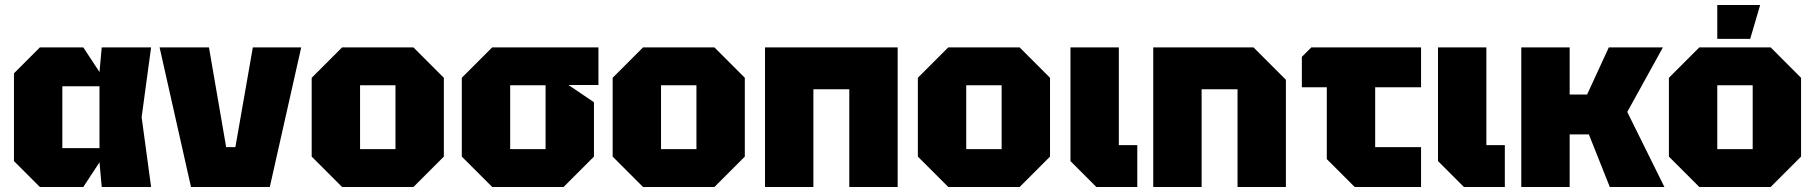

<svg xmlns="http://www.w3.org/2000/svg" viewBox="-20 -750 7279 770"><path d="M140 0 36 -104V-456L140 -560H314L379 -461L388 -560H586L548 -280L586 0H388L379 -99L314 0ZM230 -156H379V-404H230Z M746 0 620 -560H818L887 -160H924L994 -560H1188L1062 0Z M1230 -122V-438L1352 -560H1638L1760 -438V-122L1638 0H1352ZM1424 -152H1566V-408H1424Z M1832 -122V-438L1954 -560H2380V-409H2260L2362 -340V-122L2240 0H1954ZM2026 -152H2168V-408H2026Z M2437 -122V-438L2559 -560H2845L2967 -438V-122L2845 0H2559ZM2631 -152H2773V-408H2631Z M3048 0V-560H3580V0H3386V-392H3242V0Z M3661 -122V-438L3783 -560H4069L4191 -438V-122L4069 0H3783ZM3855 -152H3997V-408H3855Z M4273 -560H4467V-168H4541V0H4377L4273 -104Z M4605 0V-560H5007L5137 -430V0H4943V-392H4799V0Z M5301 -112V-400H5201V-522L5239 -560H5679V-400H5495V-160H5679V0H5413Z M5747 -560H5941V-168H6015V0H5851L5747 -104Z M6081 0V-560H6275V-371H6345L6432 -560H6649L6506 -301L6655 0H6436L6352 -211H6275V0Z M6673 -122V-438L6795 -560H7081L7203 -438V-122L7081 0H6795ZM6867 -152H7009V-408H6867ZM6867 -594V-730H7039L6999 -594Z"/></svg>

Font: Tektur ExtraBold
Style: Regular
Weight: 800
Designer: Adam Jagosz
Foundry: Adam Jagosz
Version: Version 1.005;gftools[0.9.30]